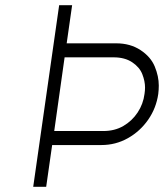

<svg xmlns="http://www.w3.org/2000/svg" viewBox="-20 -720 632 740"><path d="M108 0 208 -700H258L237 -553H428Q482 -553 521.5 -527Q561 -501 576.5 -463.5Q592 -426 592 -390Q592 -375 590 -358Q582 -303 551 -258.5Q520 -214 473 -187.5Q426 -161 371 -161H181L158 0ZM189 -215H378Q422 -215 455.5 -234.5Q489 -254 510.5 -286.5Q532 -319 537 -358Q539 -371 539 -383Q539 -407 528.5 -434Q518 -461 489.5 -480Q461 -499 418 -499H229Z"/></svg>

Font: Lexend ExtLt
Style: Italic
Weight: 250
Italic angle: -8.13011°
Designer: Bonnie Shaver-Troup, Thomas Jockin
Foundry: Lexend
Version: Version 1.007